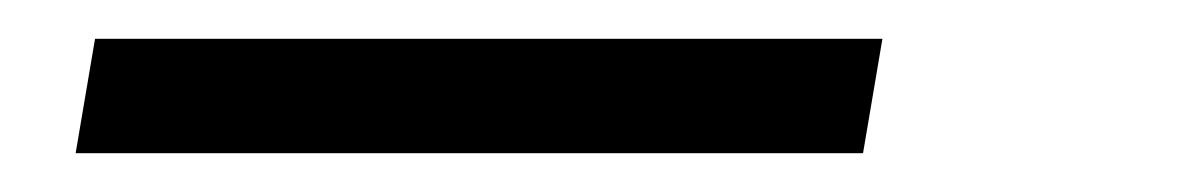

<svg xmlns="http://www.w3.org/2000/svg" viewBox="-20 -20 616 99"><path d="M19 59H425L435 0H29Z"/></svg>

Font: Iosevka Sparkle Light
Style: Italic
Weight: 300
Italic angle: -9°
Designer: Belleve Invis
Foundry: Belleve Invis
Version: Version 4.5.0; ttfautohint (v1.8.3)